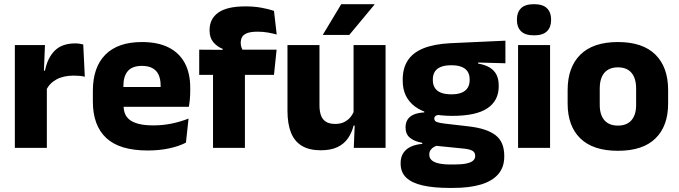

<svg xmlns="http://www.w3.org/2000/svg" viewBox="-20 -707 3248 918"><path d="M201 -276 159 -369H195Q207 -430 241.8 -464.8Q276.5 -499.5 340 -499.5Q351 -499.5 360.2 -498Q369.5 -496.5 378 -494.5L385.5 -340Q375 -343 361 -344.2Q347 -345.5 332.5 -345.5Q283.5 -345.5 250 -327.2Q216.5 -309 201 -276ZM51 0V-491.5H195L188.5 -334.5L204 -332.5V0Z M686 12.5Q552 12.5 488 -47.2Q424 -107 424 -221.5V-272.5Q424 -385.5 484 -445.8Q544 -506 658.5 -506Q735.5 -506 786.8 -479.8Q838 -453.5 863.8 -405Q889.5 -356.5 889.5 -288.5V-272Q889.5 -253 887.8 -233.2Q886 -213.5 883 -196.5H745Q747 -225.5 747.5 -251.2Q748 -277 748 -298Q748 -328.5 738.5 -349.2Q729 -370 709.2 -381Q689.5 -392 658.5 -392Q612.5 -392 591.2 -367.2Q570 -342.5 570 -297V-252L571 -235.5V-200.5Q571 -181.5 577.2 -164.5Q583.5 -147.5 599.2 -134.8Q615 -122 642.8 -114.8Q670.5 -107.5 713.5 -107.5Q759 -107.5 801 -116.2Q843 -125 881.5 -140L869 -25Q835 -7.5 788.5 2.5Q742 12.5 686 12.5ZM505 -196.5V-291H852V-196.5Z M1154 -676.5Q1194.5 -676.5 1229.2 -670.2Q1264 -664 1290 -655L1303 -542Q1283 -547.5 1260.5 -551.5Q1238 -555.5 1211.5 -555.5Q1180 -555.5 1162.2 -548.8Q1144.5 -542 1137.8 -530.2Q1131 -518.5 1131 -502V-501Q1131 -489 1134.8 -479.5Q1138.5 -470 1143.5 -461.5L1044.5 -458V-473.5Q1018.5 -483.5 1000.2 -505Q982 -526.5 982 -561V-563.5Q982 -617 1023.8 -646.8Q1065.5 -676.5 1154 -676.5ZM998.5 0V-426.5H1151V0ZM932.5 -349V-469.5L1064.5 -468.5L1122.5 -469.5H1302.5L1290 -349Z M1507.5 -491.5V-202.5Q1507.5 -175.5 1514.5 -155.8Q1521.5 -136 1538 -125.2Q1554.5 -114.5 1583 -114.5Q1607 -114.5 1624.8 -123Q1642.5 -131.5 1654.8 -146Q1667 -160.5 1673 -178L1696.5 -106.5H1670.5Q1662.5 -73.5 1644.2 -46.5Q1626 -19.5 1594.2 -4Q1562.5 11.5 1513 11.5Q1458.5 11.5 1423.2 -9.8Q1388 -31 1371.2 -73Q1354.5 -115 1354.5 -178V-491.5ZM1823.5 -491.5V0H1671.5L1676.5 -123L1670.5 -137V-491.5ZM1611.5 -687H1770.5V-685L1650 -540H1524V-541.5Z M2143 -153Q2024.5 -153 1965 -197Q1905.5 -241 1905.5 -320.5V-327Q1905.5 -381 1929.8 -418.2Q1954 -455.5 2004.5 -476Q2055 -496.5 2134 -500.5L2396.5 -512.5V-404.5L2266 -408V-403Q2299.5 -397.5 2321.2 -384.2Q2343 -371 2353.8 -349.8Q2364.5 -328.5 2364.5 -297.5V-294Q2364.5 -225.5 2310.2 -189.2Q2256 -153 2143 -153ZM2135.5 79.5H2150.5Q2186.5 79.5 2208.8 75Q2231 70.5 2241.5 61.5Q2252 52.5 2252 39V38Q2252 20.5 2237.2 13Q2222.5 5.5 2193 3L2048 -11.5L2081.5 -13.5Q2066.5 -11 2055.8 -5Q2045 1 2038.8 10Q2032.5 19 2032.5 32V33Q2032.5 48 2043.5 58.5Q2054.5 69 2077.2 74.2Q2100 79.5 2135.5 79.5ZM2128 191.5Q2054 191.5 2001.8 179.8Q1949.5 168 1922.5 142.5Q1895.5 117 1895.5 75V73Q1895.5 44.5 1908 25Q1920.5 5.5 1944 -5.5Q1967.5 -16.5 1999 -19V-24Q1960.5 -31 1939.8 -48.5Q1919 -66 1919 -97.5V-98Q1919 -120.5 1929.2 -136Q1939.5 -151.5 1959.5 -159.8Q1979.5 -168 2008.5 -169.5V-186L2121.5 -157.5L2088.5 -158Q2071 -158 2063.8 -153.5Q2056.5 -149 2056.5 -140V-139.5Q2056.5 -128.5 2068.2 -123.8Q2080 -119 2106.5 -116L2223 -102.5Q2308 -92.5 2349.5 -60.5Q2391 -28.5 2391 38.5V41.5Q2391 92.5 2362.2 125.8Q2333.5 159 2279.2 175.2Q2225 191.5 2147 191.5ZM2138 -256Q2167.5 -256 2186.8 -263.8Q2206 -271.5 2215.8 -286.8Q2225.5 -302 2225.5 -323.5V-328Q2225.5 -349.5 2216 -364.5Q2206.5 -379.5 2187.2 -387.2Q2168 -395 2138 -395H2137.5Q2107 -395 2087.5 -387Q2068 -379 2058.8 -364Q2049.5 -349 2049.5 -327.5V-323.5Q2049.5 -302 2059.2 -286.8Q2069 -271.5 2088.5 -263.8Q2108 -256 2138 -256Z M2457 0V-491.5H2610V0ZM2533.5 -538Q2490.5 -538 2471 -557.8Q2451.5 -577.5 2451.5 -611V-614.5Q2451.5 -648 2471 -667.5Q2490.5 -687 2533.5 -687Q2575.5 -687 2595.2 -667.5Q2615 -648 2615 -614.5V-611Q2615 -577 2595.2 -557.5Q2575.5 -538 2533.5 -538Z M2934.5 14Q2815.5 14 2754.8 -45.2Q2694 -104.5 2694 -212V-276.5Q2694 -385.5 2755 -445.8Q2816 -506 2934.5 -506Q3053 -506 3113.8 -445.8Q3174.5 -385.5 3174.5 -276.5V-212Q3174.5 -104.5 3114 -45.2Q3053.5 14 2934.5 14ZM2934.5 -106.5Q2977 -106.5 2999.2 -132.2Q3021.5 -158 3021.5 -205.5V-283Q3021.5 -333 2999.2 -359Q2977 -385 2934.5 -385Q2892 -385 2869.8 -359Q2847.5 -333 2847.5 -283V-205.5Q2847.5 -158 2869.8 -132.2Q2892 -106.5 2934.5 -106.5Z"/></svg>

Font: Anek Bangla Medium
Style: Bold
Weight: 700
Version: Version 1.003